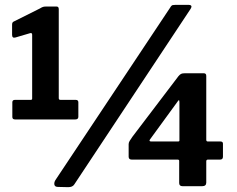

<svg xmlns="http://www.w3.org/2000/svg" viewBox="-20 -770 981 794"><path d="M293 -357Q304 -357 304 -347V-287Q304 -276 291 -276H43Q31 -276 31 -286V-347Q31 -357 42 -357H107Q113 -357 113 -362V-626Q113 -635 105 -633L44 -615Q30 -611 30 -626V-668Q30 -674 32 -677Q34 -680 39 -682L145 -735Q153 -740 158 -741.5Q163 -743 171 -743H214Q223 -743 223 -732V-364Q223 -357 230 -357H293ZM287 -7Q280 4 262 4L220 3Q207 3 205 -6Q203 -15 209 -25L684 -739Q689 -748 694.5 -749Q700 -750 707 -750H760Q767 -750 770.5 -746.5Q774 -743 768 -733ZM718 -455Q724 -462 729 -464.5Q734 -467 744 -467H823Q833 -467 833 -456V-192Q833 -185 839 -185H891Q902 -185 902 -176V-122Q902 -110 890 -110H840Q833 -110 833 -103V-15Q833 0 816 0H735Q721 0 721 -13V-105Q721 -110 714 -110H525Q512 -110 512 -122V-174Q512 -180 516 -187Q520 -194 528 -205L718 -455ZM717 -185Q722 -185 722 -189V-346Q722 -355 720 -355.5Q718 -356 713 -348L600 -193Q595 -185 605 -185Z"/></svg>

Font: Libre Franklin
Style: Bold
Weight: 700
Designer: Pablo Impallari, Rodrigo Fuenzalida, Nhung Nguyen
Foundry: Impallari Type
Version: Version 3.000